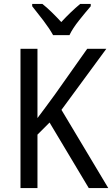

<svg xmlns="http://www.w3.org/2000/svg" viewBox="-20 -964 575 984"><path d="M391 -944Q365 -922 342.5 -900.5Q320 -879 294 -851Q270 -877 245 -901.5Q220 -926 197 -944H145V-932Q171 -900 202.5 -858.5Q234 -817 252 -784H336Q352 -818 385.5 -860Q419 -902 445 -932V-944ZM295 -401 525 -714H427L261 -479Q235 -443 212.5 -413Q190 -383 172 -359V-714H85V0H172V-274L234 -336L435 0H535Z"/></svg>

Font: Noto Sans UI SemiCondensed
Style: Regular
Weight: 400
Width: 4
Designer: Monotype Design Team
Foundry: Monotype Imaging Inc.
Version: 1.001